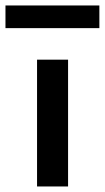

<svg xmlns="http://www.w3.org/2000/svg" viewBox="-55 -675 380 695"><path d="M79.1 -459Q107.4 -459 191.4 -459Q191.4 -344.7 191.4 0Q163.1 0 79.1 0Q79.1 -115.2 79.1 -459ZM-35.2 -655.3Q49.8 -655.3 304.7 -655.3Q304.7 -634.8 304.7 -573.2Q276.4 -573.2 191.4 -573.2Q134.8 -573.2 -35.2 -573.2Q-35.2 -593.8 -35.2 -655.3Z"/></svg>

Font: Alata=Ham
Style: Regular
Weight: 400
Designer: Spyros Zevelakis, Eben Sorkin
Version: Version 1.004